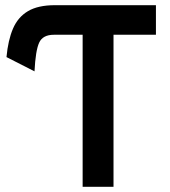

<svg xmlns="http://www.w3.org/2000/svg" viewBox="-20 -720 656 740"><path d="M298.5 0V-586H187.5Q145 -586 131 -555.8Q117 -525.5 113 -445L5 -500Q11 -565 30 -609.5Q49 -654 87.8 -677Q126.5 -700 191.5 -700H581V-586H417.5V0Z"/></svg>

Font: Overpass Mono
Style: Bold
Weight: 700
Monospace: yes
Designer: Delve Withrington, Dave Bailey
Foundry: Delve Fonts LLC
Version: Version 4.000